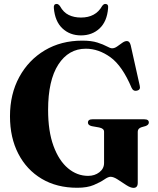

<svg xmlns="http://www.w3.org/2000/svg" viewBox="-20 -916 781 952"><path d="M663 -9.5Q663 15.5 642 15.5Q627.5 15.5 606.2 1.8Q585 -12 564 -25.8Q543 -39.5 528 -39.5Q516.5 -39.5 497 -26Q477.5 -12.5 445.2 1.2Q413 15 363 15Q261.5 15 186.8 -29.5Q112 -74 70.8 -153.8Q29.5 -233.5 29.5 -339.5Q29.5 -449.5 75.5 -534Q121.5 -618.5 202.2 -666.5Q283 -714.5 388 -714.5Q433.5 -714.5 463 -705Q492.5 -695.5 509.8 -686Q527 -676.5 536 -676.5Q548 -676.5 560.8 -685.5Q573.5 -694.5 586 -703.5Q598.5 -712.5 609.5 -712.5Q622.5 -712.5 628 -692L673 -490.5Q678 -471 659.5 -466.5Q641 -462 632.5 -480.5Q586.5 -589.5 527.8 -632Q469 -674.5 405.5 -674.5Q320 -674.5 269.2 -596Q218.5 -517.5 218.5 -371Q218.5 -265.5 245.2 -192.5Q272 -119.5 317 -81.8Q362 -44 417 -44Q449.5 -44 472.8 -62Q496 -80 496 -108V-263Q496 -279 471.5 -284L435 -290.5Q416 -295 416 -308Q416 -324.5 438 -324.5H695.5Q718 -324.5 718 -308.5Q718 -297 702 -291L682.5 -285.5Q663 -279.5 663 -263ZM381.5 -829Q454 -829 486 -885.5Q493.5 -896.5 502 -896.5Q518.5 -896.5 516 -876Q511 -810 474 -775.2Q437 -740.5 381.5 -740.5Q326.5 -740.5 289.5 -775.2Q252.5 -810 247 -876Q245 -896.5 261 -896.5Q269.5 -896.5 277.5 -885.5Q294.5 -854.5 320.8 -841.8Q347 -829 381.5 -829Z"/></svg>

Font: Fraunces 72pt
Style: Bold
Weight: 700
Version: Version 1.000;[b76b70a41]